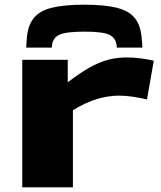

<svg xmlns="http://www.w3.org/2000/svg" viewBox="-20 -799 686 819"><path d="M269 -544V-448Q320 -487 360.5 -510Q401 -533 439 -543.5Q477 -554 521 -554Q550 -554 580 -550Q610 -546 636 -540L607 -375Q576 -382 546 -386.5Q516 -391 486 -391Q443 -391 395 -377Q347 -363 291 -329V0H75V-544ZM340 -779Q425 -779 478 -766Q531 -753 556.5 -720Q582 -687 585 -628Q587 -612 587 -596H478Q478 -599 478 -602Q478 -605 477 -608Q473 -638 445.5 -651Q418 -664 340 -664Q262 -664 234 -651Q206 -638 202 -608Q202 -605 201.5 -602Q201 -599 201 -596H92Q92 -612 94 -629Q97 -687 122.5 -720Q148 -753 201 -766Q254 -779 340 -779Z"/></svg>

Font: Georama ExtraExtended
Style: Bold
Weight: 700
Width: 8
Designer: Jean-Baptiste Levee
Foundry: Production Type
Version: Version 1.000